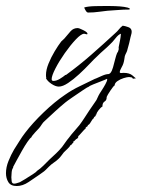

<svg xmlns="http://www.w3.org/2000/svg" viewBox="-132 -320 475 643"><path d="M-76 303Q-96 303 -104 290Q-112 277 -112 260Q-112 240 -103.5 219Q-95 198 -85 181Q-76 167 -67 152.5Q-58 138 -48 125Q-23 92 14 56.5Q51 21 85 -2Q109 -19 135.5 -31.5Q162 -44 188 -57V-56L189 -57Q198 -61 210.5 -66.5Q223 -72 232 -72Q237 -74 238 -76Q243 -82 246.5 -94.5Q250 -107 253.5 -121Q257 -135 260 -142Q264 -147 265 -153Q266 -155 265.5 -158.5Q265 -162 266 -165Q268 -176 270 -185Q272 -194 273 -207Q265 -205 254.5 -191.5Q244 -178 236 -171Q226 -161 215.5 -152Q205 -143 194 -132Q184 -123 168 -106Q152 -89 133 -71.5Q114 -54 96 -42Q78 -30 65 -30Q54 -30 40.5 -39Q27 -48 22 -58L23 -59Q22 -62 22 -69Q22 -86 30.5 -107Q39 -128 51 -148Q63 -168 73 -181Q77 -185 80.5 -188Q84 -191 87 -195Q95 -205 104.5 -215.5Q114 -226 128 -226Q133 -226 147 -219Q161 -212 161 -207Q161 -205 159 -205Q157 -205 154.5 -206Q152 -207 150 -207Q140 -207 122 -188Q104 -169 85 -142Q66 -115 53.5 -90.5Q41 -66 41 -55Q41 -49 47 -49Q57 -49 68.5 -56Q80 -63 87 -69H89Q133 -101 173.5 -136.5Q214 -172 254 -209Q261 -215 266.5 -222Q272 -229 279 -234Q287 -233 298 -229Q309 -225 309 -214Q309 -209 307.5 -204.5Q306 -200 305 -195Q303 -185 300.5 -175Q298 -165 295 -155Q294 -149 291 -143.5Q288 -138 286 -132Q285 -126 284 -119.5Q283 -113 281 -107Q280 -103 274.5 -93Q269 -83 269 -79Q269 -75 274.5 -75.5Q280 -76 282 -76Q302 -76 312 -67Q322 -58 323 -58Q321 -57 318 -57Q315 -57 313 -56Q312 -60 308 -61Q304 -62 300 -62Q294 -62 282.5 -58.5Q271 -55 261.5 -48.5Q252 -42 252 -34Q248 -32 238 -17Q228 -2 226 3Q225 5 225 8Q225 11 224 13Q223 17 217 21Q211 25 211 37Q206 39 198.5 48.5Q191 58 191 63L188 65V66L189 68Q187 69 184.5 71Q182 73 182 76Q178 78 172.5 88Q167 98 162 99V102L155 107V110Q151 113 141.5 124Q132 135 130 136V140Q127 143 127 144Q123 145 119.5 149.5Q116 154 113 154L114 157Q113 158 110 161Q107 164 106 166H104Q102 171 94.5 178Q87 185 82 190Q78 195 74 200.5Q70 206 65 211Q58 218 49 224Q40 230 32 238L21 249Q16 254 10.5 257.5Q5 261 0 265Q-16 276 -36 289.5Q-56 303 -76 303ZM-85 295Q-80 295 -76 293.5Q-72 292 -68 291L-67 290V291Q-63 289 -49 280.5Q-35 272 -22 263.5Q-9 255 -9 253Q3 245 13.5 234.5Q24 224 34 214Q45 204 56 193.5Q67 183 76 172Q82 164 87.5 156Q93 148 99 141Q107 130 116.5 119.5Q126 109 134 99Q143 87 151 74.5Q159 62 167 50L191 15Q193 11 194.5 7.5Q196 4 198 0Q201 -6 208 -16.5Q215 -27 221 -38Q227 -49 227 -54Q227 -56 226 -56Q223 -54 208.5 -48.5Q194 -43 180.5 -37.5Q167 -32 166 -30Q162 -29 145 -17.5Q128 -6 110.5 6Q93 18 87 23Q70 37 52.5 53Q35 69 18 85Q12 90 8 96.5Q4 103 -1 109Q-4 112 -15 124Q-26 136 -27 140Q-31 142 -40 155Q-49 168 -58.5 185Q-68 202 -76.5 217.5Q-85 233 -88 239V242Q-92 246 -93 257.5Q-94 269 -94 274Q-94 278 -93 286.5Q-92 295 -85 295ZM163 -278Q159 -278 155 -284.5Q151 -291 150 -295Q163 -299 188 -299.5Q213 -300 228 -300Q237 -300 253 -299.5Q269 -299 283.5 -297Q298 -295 303 -291Q303 -288 300 -288Q281 -288 263.5 -286.5Q246 -285 228 -284Q217 -283 199.5 -280.5Q182 -278 163 -278Z"/></svg>

Font: Qwitcher Grypen
Style: Regular
Weight: 400
Designer: Robert E. Leuschke
Foundry: Robert E. Leuschke
Version: Version 1.100; ttfautohint (v1.8.3)